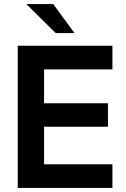

<svg xmlns="http://www.w3.org/2000/svg" viewBox="-20 -921 618 941"><path d="M67 -697H531V-581H196V-415H509V-300H196V-116H531V0H67ZM109 -901H241L345 -759H253Z"/></svg>

Font: Hanken Grotesk
Style: Bold
Weight: 700
Designer: Alfredo Marco Pradil
Foundry: Hanken Design Co.
Version: Version 3.014